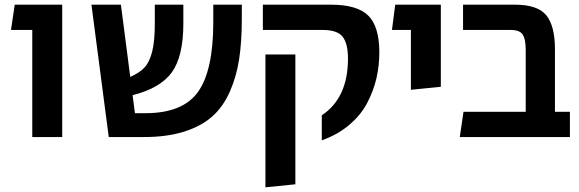

<svg xmlns="http://www.w3.org/2000/svg" viewBox="-20 -586 2474 821"><path d="M118 0V-458H27L43 -566H246V0Z M892 -566H1014V-505Q1014 -407 1002.5 -332.5Q991 -258 962.5 -193.5Q934 -129 887 -87.5Q840 -46 767 -23Q694 0 595 0H445L371 -566H497L537 -257Q577 -275 598 -297.5Q619 -320 630.5 -364.5Q642 -409 642 -486V-566H764V-486Q764 -345 715 -277Q666 -209 547 -179L557 -102H602Q762 -102 827 -193.5Q892 -285 892 -491Z M1356 14V-93Q1468 -167 1468 -336Q1468 -399 1445.5 -428.5Q1423 -458 1359 -458H1104V-566H1395Q1508 -566 1555 -519Q1602 -472 1602 -362Q1602 -304 1589.5 -250.5Q1577 -197 1550 -145.5Q1523 -94 1473.5 -52Q1424 -10 1356 14ZM1115 215V-353H1243V202Z M1737 -202V-458H1656L1670 -566H1865V-215Z M2353 -108H2417V0H1946L1962 -108H2228V-373Q2228 -419 2215 -438.5Q2202 -458 2163 -458H1960V-566H2182Q2279 -566 2316 -520.5Q2353 -475 2353 -376Z"/></svg>

Font: FiraGO Medium
Style: Regular
Weight: 500
Designer: bBox Type
Foundry: bBox Type GmbH
Version: Version 1.001;PS 001.001;hotconv 1.0.88;makeotf.lib2.5.64775